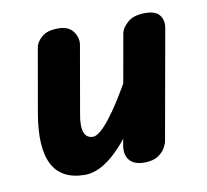

<svg xmlns="http://www.w3.org/2000/svg" viewBox="-56 -477 585 543"><g transform="rotate(-10 236.5 -205.5)"><path d="M147 5Q80 5 54.5 -43Q29 -91 45 -187L78 -375Q81 -389 96.5 -402.5Q112 -416 144 -416Q173 -416 186.5 -397.5Q200 -379 196 -358L163 -169Q156 -133 162.5 -115Q169 -97 188 -97Q205 -97 236.5 -136.5Q268 -176 311 -254L286 -97Q250 -47 215 -21Q180 5 147 5ZM318 0Q290 0 276.5 -15Q263 -30 267 -57L323 -372Q326 -386 343 -401Q360 -416 393 -416Q424 -416 435 -400.5Q446 -385 442 -364L386 -50Q385 -43 378.5 -31Q372 -19 357.5 -9.5Q343 0 318 0Z"/></g></svg>

Font: Edu VIC WA NT Beginner
Style: Bold
Weight: 700
Designer: Tina and Corey Anderson
Foundry: Google for Education
Version: Version 1.003